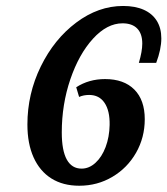

<svg xmlns="http://www.w3.org/2000/svg" viewBox="-20 -602 553 634"><path d="M70.5 -190.9Q70.5 -292.2 114.7 -382.6Q159 -473 231.9 -527.6Q304.9 -582.3 386.5 -582.3Q426.3 -582.3 454.5 -569.8Q482.7 -557.3 497.7 -533.3Q512.7 -509.2 512.7 -475.4Q512.7 -439.5 495.8 -394.4H438.5Q449.8 -432.6 449.8 -458.1Q449.8 -490.7 433.1 -507.8Q416.4 -525 384.5 -525Q333.5 -525 287.1 -474.2Q240.7 -423.4 212.3 -340.3Q184 -257.1 184 -164.7Q184 -105.3 200.5 -75.2Q217.1 -45.2 249.4 -45.2Q274.3 -45.2 295.2 -64.3Q316.2 -83.4 328.7 -116.3Q341.2 -149.3 342 -189.4Q342.9 -236.3 325.2 -262.4Q307.6 -288.5 274.4 -288.5Q256 -288.5 241.2 -281.9L231.7 -313.9Q273.5 -340.9 326.9 -340.9Q389.1 -340.9 423.6 -306.3Q458 -271.7 458 -208.4Q458 -148 429.3 -97.6Q400.5 -47.2 351 -18Q301.6 11.3 241.7 11.3Q188 11.3 149.7 -12.7Q111.4 -36.8 90.9 -82.3Q70.5 -127.7 70.5 -190.9Z"/></svg>

Font: Playfair Micro SmCond SmLight
Style: Italic
Weight: 360
Width: 4
Italic angle: -15.6°
Designer: Claus Eggers Sørensen
Foundry: Claus Eggers Sørensen
Version: Version 2.203;Glyphs 3.3 (3326)